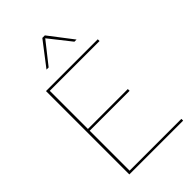

<svg xmlns="http://www.w3.org/2000/svg" viewBox="-260 -980 1075 1075"><g transform="rotate(-45 277.5 -442.5)"><path d="M99 0V-660H509V-646H115V-344H431V-330H115V-14H525V0ZM424 -743H407L305 -872L203 -743H186L295 -885H315Z"/></g></svg>

Font: Kantumruy Pro Thin
Style: Regular
Weight: 250
Version: Version 1.002